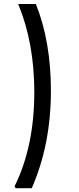

<svg xmlns="http://www.w3.org/2000/svg" viewBox="-20 -766 404 988"><path d="M55 193Q156.5 -13 156.5 -291.5Q156.5 -545.5 73.5 -745.5H164.5Q242 -552 242 -298.5Q242 -22.5 143.5 202.5H60.5Z"/></svg>

Font: MM Phetkon
Style: Regular
Weight: 400
Designer: Khon Soe Zaw Thu
Version: Version 1.00 July 15, 2016, initial release